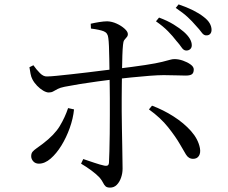

<svg xmlns="http://www.w3.org/2000/svg" viewBox="-20 -823 1040 874"><path d="M828 -593Q816 -593 807 -606.5Q798 -620 782 -638Q767 -658 745 -680.5Q723 -703 690 -726L704 -743Q742 -729 770.5 -711.5Q799 -694 817 -678Q853 -646 853 -617Q853 -606 846 -599.5Q839 -593 828 -593ZM481 31Q467 31 460.5 25Q454 19 449 8.5Q444 -2 433 -15Q419 -30 396 -47Q373 -64 349 -78L359 -99Q383 -91 409.5 -82Q436 -73 455 -69Q464 -67 469.5 -69.5Q475 -72 476 -82Q477 -99 478 -134.5Q479 -170 479.5 -214Q480 -258 480 -301Q480 -344 480 -376Q480 -397 479.5 -427Q479 -457 478.5 -490.5Q478 -524 477.5 -555.5Q477 -587 476 -612Q475 -637 473 -650Q471 -673 452.5 -680.5Q434 -688 394 -693L393 -715Q410 -719 431.5 -722.5Q453 -726 469 -726Q490 -725 511 -715.5Q532 -706 547 -692.5Q562 -679 562 -668Q562 -659 556.5 -653.5Q551 -648 546 -641Q541 -634 540 -619Q538 -601 537 -570.5Q536 -540 535.5 -504.5Q535 -469 534.5 -435Q534 -401 534 -374Q534 -352 534 -315.5Q534 -279 535 -238Q536 -197 536.5 -158Q537 -119 537.5 -91.5Q538 -64 538 -55Q538 -34 531 -14Q524 6 511.5 18.5Q499 31 481 31ZM157 -78Q141 -78 131.5 -88.5Q122 -99 122 -112Q122 -125 128.5 -132.5Q135 -140 146.5 -148Q158 -156 174 -168Q228 -209 252 -249Q276 -289 290 -331L317 -325Q313 -284 297.5 -240.5Q282 -197 259.5 -160.5Q237 -124 210.5 -101Q184 -78 157 -78ZM202 -402Q191 -402 176.5 -410.5Q162 -419 148.5 -433Q135 -447 127 -463Q122 -472 119 -487.5Q116 -503 114 -517L132 -526Q146 -506 162 -490Q178 -474 194 -475Q209 -475 238.5 -478Q268 -481 305 -485Q342 -489 379 -493.5Q416 -498 447.5 -502Q479 -506 497 -508Q589 -519 641 -527Q693 -535 718.5 -541.5Q744 -548 754.5 -551Q765 -554 774 -554Q793 -554 813 -547Q833 -540 847.5 -529.5Q862 -519 862 -507Q862 -491 853.5 -485Q845 -479 826 -479Q805 -479 781 -480Q757 -481 725 -481Q701 -481 661 -478Q621 -475 578 -470.5Q535 -466 499 -462Q467 -458 425.5 -452.5Q384 -447 344 -440.5Q304 -434 274 -428Q254 -424 242.5 -418Q231 -412 222.5 -407Q214 -402 202 -402ZM859 -100Q838 -100 826 -120.5Q814 -141 800 -165Q780 -200 745.5 -243.5Q711 -287 658 -325L672 -342Q723 -323 770 -293Q817 -263 849.5 -226.5Q882 -190 890 -149Q894 -127 885.5 -113.5Q877 -100 859 -100ZM920 -662Q908 -661 898 -675Q888 -689 871 -707Q855 -726 834.5 -745Q814 -764 780 -787L793 -803Q831 -790 859 -776Q887 -762 906 -747Q926 -732 934.5 -717Q943 -702 943 -687Q943 -676 937 -669Q931 -662 920 -662Z"/></svg>

Font: Noto Serif JP
Style: Regular
Weight: 400
Designer: Ryoko NISHIZUKA  (kana & ideographs); Frank Grießhammer (Latin, Greek & Cyrillic); Wenlong ZHANG  (bopomofo); Sandoll Co
Foundry: Adobe
Version: Version 2.003-H1;hotconv 1.1.1;makeotfexe 2.6.0